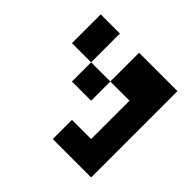

<svg xmlns="http://www.w3.org/2000/svg" viewBox="-123 -865 1106 1106"><g transform="rotate(-45 429.5 -312.5)"><path d="M781.2 0H78.1V-312.5H234.4V-156.2H546.9V-312.5H390.6V-468.8H546.9V-625H781.2V-468.8H546.9V-312.5H781.2Z"/></g></svg>

Font: Sorena-Fanum Normal
Style: Regular
Weight: 400
Designer: Mohammad Darvishi
Version: Version 1.000;March 20, 2024;FontCreator 15.0.0.2958 64-bit